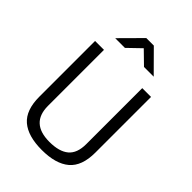

<svg xmlns="http://www.w3.org/2000/svg" viewBox="-265 -1045 1174 1174"><g transform="rotate(45 322.0 -458.0)"><path d="M157 -208Q157 -58 319 -58Q403 -58 445.5 -93.5Q488 -129 488 -208V-692H564V-210Q564 -94 502.5 -42Q441 10 321 10Q201 10 140.5 -42Q80 -94 80 -210V-692H157ZM155 -791 289 -926H354L488 -791H404L322 -871L239 -791Z"/></g></svg>

Font: TitilliumWeb-Regular
Style: Regular
Weight: 400
Version: Version 1.001;PS 57.000;hotconv 1.0.70;makeotf.lib2.5.55311